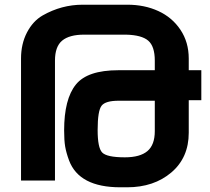

<svg xmlns="http://www.w3.org/2000/svg" viewBox="-20 -773 895 820"><path d="M513.2 -101.1Q578.1 -101.1 609.6 -127.7Q641.1 -154.3 641.1 -212.9V-342.8H486.8Q430.7 -342.8 414.1 -321.8Q397 -300.3 397 -217.8Q397 -142.6 416 -122.1Q435.5 -101.1 513.2 -101.1ZM786.1 -206.1Q786.1 -99.6 711.7 -36.4Q637.2 26.9 522.9 26.9H494.1Q317.9 26.9 274.9 -87.9Q262.7 -121.1 258.3 -147.2Q253.9 -173.3 253.9 -215.8Q253.9 -350.1 304.2 -412.1Q353.5 -473.1 485.8 -473.1H641.1V-514.2Q641.1 -575.2 613 -599.4Q585 -623.5 518.1 -625H338.9Q276.4 -625 245.6 -599.6Q214.8 -574.2 214.8 -514.2V-2H69.8V-522.9Q69.8 -585.4 95.2 -634.3Q120.6 -683.1 162.1 -707Q242.7 -752.9 333 -752.9H523.9Q597.2 -752.9 656.2 -725.8Q715.3 -698.7 750.7 -645.8Q786.1 -592.8 786.1 -522.9V-473.1H839.8V-345.2H786.1Z"/></svg>

Font: Miedinger*
Style: Bold
Weight: 700
Version: Version 001.000